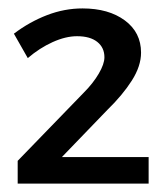

<svg xmlns="http://www.w3.org/2000/svg" viewBox="-20 -796 399 456"><path d="M179 -576Q201 -598 214.5 -621Q228 -644 228 -660Q228 -683 211 -696.5Q194 -710 163 -710Q136 -710 105 -696Q74 -682 46 -658L13 -716Q50 -744 91.5 -760Q133 -776 176 -776Q238 -776 276.5 -747.5Q315 -719 315 -671Q315 -639 293 -604.5Q271 -570 235 -535L127 -423H333V-360H22V-414Z"/></svg>

Font: Alexandria
Style: Regular
Weight: 400
Designer: Mohamed Gaber
Foundry: Kief Type Foundry
Version: Version 5.100